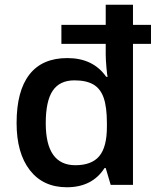

<svg xmlns="http://www.w3.org/2000/svg" viewBox="-20 -780 671 810"><path d="M421 -71H426L447 0H541V-595H617V-675H541V-760H426V-675H239V-595H426V-550Q426 -530 429 -495.5Q432 -461 434 -456H428Q373 -535 264 -535Q158 -535 104 -465.5Q50 -396 50 -261Q50 -134 106 -62Q162 10 262 10Q369 10 421 -71ZM173 -260Q173 -354 202.5 -397.5Q232 -441 294 -441Q344 -441 374 -423.5Q404 -406 417.5 -367Q431 -328 431 -261V-245Q431 -160 399 -121.5Q367 -83 298 -83Q173 -83 173 -260Z"/></svg>

Font: OpenSansMMV
Style: Semibold
Weight: 600
Designer: Steve Matteson
Foundry: Ascender Corporation
Version: Version 6.000